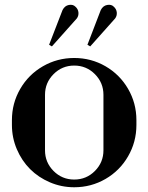

<svg xmlns="http://www.w3.org/2000/svg" viewBox="-20 -770 620 802"><path d="M290 12.2Q236.8 12.2 188.7 -8.3Q140.6 -28.8 105.7 -63.7Q70.8 -98.6 50.3 -146.7Q29.8 -194.8 29.8 -248V-268.1Q29.8 -338.9 64.5 -398.7Q99.1 -458.5 159.2 -493.2Q219.2 -527.8 290 -527.8Q360.8 -527.8 420.7 -493.2Q480.5 -458.5 515.1 -398.7Q549.8 -338.9 549.8 -268.1V-248Q549.8 -177.2 515.1 -117.2Q480.5 -57.1 420.7 -22.5Q360.8 12.2 290 12.2ZM168 -142.1Q168 -91.8 203.6 -55.9Q239.3 -20 290 -20Q340.8 -20 376.5 -55.9Q412.1 -91.8 412.1 -142.1V-374Q412.1 -424.3 376.5 -460.2Q340.8 -496.1 290 -496.1Q239.3 -496.1 203.6 -460.2Q168 -424.3 168 -374ZM185.1 -583 241.2 -728Q250.5 -746.1 267.6 -749.3Q284.7 -752.4 294.9 -742.2Q306.2 -732.4 307.6 -718.3Q309.1 -704.1 300.8 -692.9L196.8 -576.2ZM345.2 -583 400.9 -728Q410.2 -746.1 427.7 -749.3Q445.3 -752.4 455.1 -742.2Q466.3 -732.4 467.8 -718.3Q469.2 -704.1 460.9 -692.9L356.9 -576.2Z"/></svg>

Font: Fin Serif Display
Style: Italic
Weight: 400
Designer: J. Blake Harris
Version: Version 1.006;FEAKit 1.0